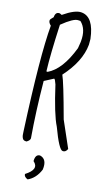

<svg xmlns="http://www.w3.org/2000/svg" viewBox="-173 -995 754 1317"><g transform="rotate(15 204.0 -336.5)"><path d="M232.4 -937.5Q320.3 -929.7 337.9 -777.3V-736.3Q326.2 -614.3 214.8 -491.2Q236.3 -445.3 303.7 -196.3L385.7 -8.8Q373 17.6 352.5 14.6Q326.2 13.7 270.5 -136.7Q232.4 -211.9 186.5 -414.1Q174.8 -449.2 168 -450.2L102.5 -416Q104.5 -202.1 120.1 -12.7Q118.2 2.9 95.7 15.6L85.9 14.6Q58.6 12.7 58.6 -45.9Q32.2 -580.1 51.8 -794.9Q32.2 -812.5 34.2 -830.1Q35.2 -836.9 55.7 -856.4Q58.6 -896.5 89.8 -892.6L104.5 -885.7Q186.5 -942.4 232.4 -937.5ZM110.4 -817.4Q99.6 -603.5 103.5 -484.4L112.3 -483.4Q208 -528.3 271.5 -694.3L278.3 -736.3L279.3 -745.1Q288.1 -834 239.3 -878.9L223.6 -879.9Q190.4 -882.8 110.4 -817.4ZM210.9 84Q264.6 96.7 253.9 172.9Q226.6 239.3 170.9 264.6Q143.6 253.9 143.6 233.4Q230.5 178.7 177.7 132.8Q177.7 84 210.9 84Z"/></g></svg>

Font: Sue Ellen Francisco 
Style: Regular
Weight: 400
Designer: Kimberly Geswein
Foundry: Kimberly Geswein
Version: Version 1.002 2007